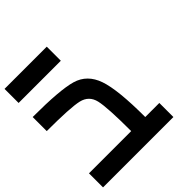

<svg xmlns="http://www.w3.org/2000/svg" viewBox="-228 -1040 1206 1206"><g transform="rotate(-45 375.0 -437.5)"><path d="M375 -875V-750H0V-875ZM0 -500V-625Q242.2 -625 335.9 -597.7Q429.7 -570.3 464.8 -468.8Q500 -367.2 500 -125H625V0H0V-125H375Q375 -335.9 359.4 -402.3Q343.8 -468.8 277.3 -484.4Q210.9 -500 0 -500Z"/></g></svg>

Font: CraftyPE
Style: Regular
Weight: 400
Designer: Erek Butcher
Foundry: Haunted Coop
Version: Version 0.018;April 4, 2024;FontCreator 15.0.0.2962 64-bit